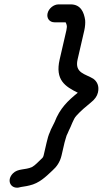

<svg xmlns="http://www.w3.org/2000/svg" viewBox="-20 -700 470 878"><path d="M229.1 -598H280.1C283.1 -592.2 287.3 -581.7 285.5 -574C285 -568.7 284.3 -564.3 283.5 -561L252.8 -428C231.2 -334.2 277.9 -304.6 335.7 -276C290.5 -239.3 254.1 -205.1 229.8 -142C223.8 -128 218.6 -121.1 212.9 -108L208.2 -96C202 -83.3 197 -65.2 193.1 -48L179.7 10C177.7 18.6 174.2 22.6 168.8 27C155 39.5 143.1 54.3 126.2 64C94.6 78.2 62 69.6 39 93C9.2 123.4 27 162.2 63.5 158C81.3 153.2 96.6 152.9 114.8 148C159.5 138 189.4 108.3 219.5 80C239.3 62.4 254.4 41.5 261.7 10L275.1 -48C277.6 -59.1 282.4 -71.2 284.5 -80C288.6 -87.9 291.3 -94.9 294.8 -103C305.6 -122.2 314.7 -155.9 329.5 -171C349 -192.8 373.5 -213.3 395.3 -231C413.2 -245 424.1 -260.3 427.9 -277C434.9 -307.2 423.5 -327.9 406.5 -340C371.1 -362.1 320.3 -365.1 334.8 -428L365.5 -561C369.2 -576.9 370.6 -596 369.4 -608C364.3 -643 349.7 -680 303 -680H248C225.5 -680 202.7 -661.5 197.5 -639C192.3 -616.5 206.6 -598 229.1 -598Z"/></svg>

Font: HoneyBee
Style: BdIt
Weight: 700
Foundry: Cannot Into Space Fonts
Version: Version 0.89